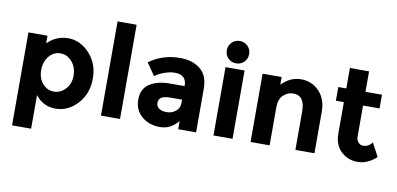

<svg xmlns="http://www.w3.org/2000/svg" viewBox="-84 -1026 3082 1489"><g transform="rotate(10 1457.5 -281.5)"><path d="M221 -71V194H71V-538H221V-478Q290 -547 384 -547Q478 -547 551.5 -468.5Q625 -390 625 -271Q625 -152 551.5 -72Q478 8 379.5 8Q281 8 221 -71ZM219 -268Q219 -203 255.5 -161.5Q292 -120 344 -120Q396 -120 435 -161.5Q474 -203 474 -268Q474 -333 436 -377Q398 -421 345 -421Q292 -421 255.5 -377.5Q219 -334 219 -268Z M887 0H737V-742H887Z M1486 0H1345V-65Q1287 8 1201.5 8Q1116 8 1058 -41.5Q1000 -91 1000 -173.5Q1000 -256 1060 -297Q1120 -338 1224 -338H1336V-341Q1336 -427 1245 -427Q1206 -427 1162.5 -411.5Q1119 -396 1089 -373L1022 -470Q1128 -547 1264 -547Q1362 -547 1424 -498Q1486 -449 1486 -343ZM1335 -205V-231H1241Q1151 -231 1151 -175Q1151 -146 1172.5 -130.5Q1194 -115 1234 -115Q1274 -115 1304.5 -139.5Q1335 -164 1335 -205Z M1773 0H1623V-538H1773ZM1635 -606Q1610 -632 1610 -669Q1610 -706 1635.5 -731.5Q1661 -757 1698 -757Q1735 -757 1760.5 -731.5Q1786 -706 1786 -669Q1786 -632 1760.5 -606.5Q1735 -581 1698 -581Q1661 -581 1635 -606Z M2065 -300V0H1915V-538H2065V-478Q2133 -547 2218 -547Q2303 -547 2360.5 -487Q2418 -427 2418 -327V0H2268V-304Q2268 -428 2177 -428Q2132 -428 2098.5 -395.5Q2065 -363 2065 -300Z M2725 -430V-189Q2725 -158 2741 -140.5Q2757 -123 2779 -123Q2821 -123 2850 -161L2906 -56Q2836 8 2758.5 8Q2681 8 2627.5 -43Q2574 -94 2574 -182V-430H2511V-538H2574V-699H2725V-538H2855V-430Z"/></g></svg>

Font: Montserrat_am3
Style: Bold
Weight: 700
Designer: Julieta Ulanovsky
Foundry: Julieta Ulanovsky. Armenina letters added by Vahan Hovhannisyan
Version: Version 2.001